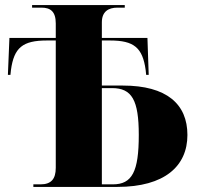

<svg xmlns="http://www.w3.org/2000/svg" viewBox="-20 -734 774 754"><path d="M111 0H441C627 0 716 -82 716 -204C716 -325 635 -398 462 -398H380V-575H412C506 -575 540 -547 552 -459L554 -440H564L559 -585H380V-646C380 -688 405 -704 441 -704H470V-714H106V-704H143C178 -704 199 -689 199 -642V-585H17L11 -440H21L23 -459C35 -547 69 -575 164 -575H199V-75C199 -31 181 -10 139 -10H111ZM423 -10H380V-388H420C498 -388 525 -341 525 -204C525 -60 499 -10 423 -10Z"/></svg>

Font: Noto Serif Display ExtraBold
Style: Regular
Weight: 800
Designer: Monotype Design Team
Foundry: Monotype Imaging Inc.
Version: Version 2.009